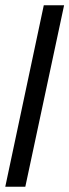

<svg xmlns="http://www.w3.org/2000/svg" viewBox="-22 -708 263 728"><path d="M-2 0 144 -688H221L74 0Z"/></svg>

Font: Saira Ultra Condensed Medium
Style: Italic
Weight: 500
Width: 1
Italic angle: -12°
Designer: Hector Gatti with collaboration of the Omnibus-Type team
Foundry: Omnibus-Type
Version: Version 1.001; ttfautohint (v1.8)